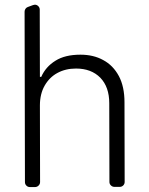

<svg xmlns="http://www.w3.org/2000/svg" viewBox="-20 -781 623 802"><path d="M84.2 -20.2 82.7 -732.2Q82.7 -739 86.5 -744.3Q90.2 -749.6 96.2 -751.8L118.3 -759.9Q123.2 -761.4 125.4 -761.4Q133.9 -761.4 139.9 -755.3Q146 -749.3 146 -740.8L146.7 -459.9H152.3Q170.8 -502.1 211.6 -527.3Q251.4 -552.6 316.1 -552.6Q370.4 -552.6 410.9 -530.2Q452.4 -508.2 476.6 -463.1Q500 -419 500 -353.7L500.7 -21Q500.7 -12.4 494.7 -6.4Q488.6 -0.4 480.1 -0.4H458.1Q449.6 -0.4 443.4 -6.4Q437.1 -12.4 437.1 -21L436.4 -349.8Q436.4 -417.6 399.1 -456.3Q361.2 -494.7 297.6 -494.7Q253.6 -494.7 219.8 -476.2Q186.8 -458.5 166.5 -423.3Q146.7 -388.5 146.7 -340.9L147.4 -20.6Q147.4 -12.1 141.3 -6Q135.3 0 126.8 0.4H105.1Q96.2 0.4 90.2 -5.7Q84.2 -11.7 84.2 -20.2Z"/></svg>

Font: DeltaSans Light
Style: Regular
Weight: 300
Designer: Rasmus Andersson
Foundry: rsms
Version: Version 3.012